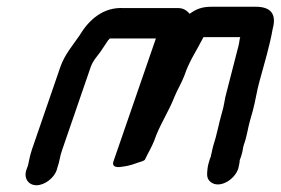

<svg xmlns="http://www.w3.org/2000/svg" viewBox="-20 -515 832 569"><path d="M63 -25 58 -11C50 13 64 34 88 34C112 34 140 13 148 -11L150 -18C157 -37 157 -51 164 -70L249 -317C256 -336 267 -347 278 -362L292 -383C295 -388 298 -392 300 -395C300 -396 302 -397 303 -398C303 -399 305 -400 306 -401H442L316 -36C312 -23 321 -19 335 -20C353 -22 367 -25 383 -31C396 -36 402 -36 409 -41C418 -60 429 -78 437 -98C452 -143 480 -184 497 -228C506 -250 518 -269 526 -290C541 -335 564 -367 583 -405H692C689 -396 690 -392 687 -380C676 -335 662 -285 651 -240C646 -224 644 -200 638 -182C628 -148 623 -116 612 -83C610 -75 608 -68 607 -61C606 -58 605 -55 605 -52L601 -41C599 -34 596 -25 595 -15L594 -5C593 7 595 17 604 24C631 47 683 14 688 -24L690 -34C690 -37 690 -40 691 -42C693 -47 695 -52 696 -57C700 -68 699 -76 703 -87C712 -112 714 -133 721 -158L729 -186C737 -215 741 -246 749 -274C763 -325 780 -382 788 -429C800 -472 784 -495 738 -495H607C580 -495 562 -489 542 -474C533 -485 522 -491 509 -491H347C286 -495 243 -456 215 -409C196 -381 172 -354 159 -317L75 -73C69 -55 66 -39 63 -25Z"/></svg>

Font: Electronic
Style: BlkSuIt
Weight: 900
Version: Version 1.011